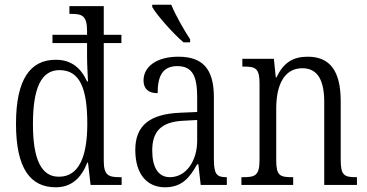

<svg xmlns="http://www.w3.org/2000/svg" viewBox="-20 -786 1561 816"><path d="M217 10C285 10 326 -31 351 -95H354L365 0H497V-33H488C440 -33 421 -42 421 -103V-603H496V-638H421V-760H275V-727H283C330 -727 350 -719 350 -653V-638H203V-603H350V-546C350 -515 353 -457 354 -440H350C325 -495 285 -532 217 -532C110 -532 48 -451 48 -260C48 -70 109 10 217 10ZM231 -35C157 -34 120 -106 120 -258C120 -414 156 -488 233 -488C322 -488 351 -405 351 -259C351 -120 315 -35 231 -35Z M760 -606H788V-619C763 -657 726 -721 708 -766H627V-756C647 -721 717 -642 760 -606ZM681 10C755 10 787 -33 818 -88H823L833 0H944V-33H941C900 -33 889 -47 889 -111V-373C889 -496 839 -545 738 -545C646 -545 590 -503 590 -444C590 -408 611 -390 650 -390C650 -463 671 -505 734 -505C801 -505 818 -457 818 -372V-310L748 -307C618 -302 555 -254 555 -149C555 -41 609 10 681 10ZM702 -33C650 -33 627 -79 627 -146C627 -225 662 -269 762 -273L818 -276V-188C818 -102 771 -33 702 -33Z M1006 0H1226V-33H1220C1170 -33 1154 -40 1154 -104V-325C1154 -425 1188 -496 1265 -496C1333 -496 1358 -440 1358 -352V0H1497V-33H1492C1443 -33 1428 -41 1428 -107V-356C1428 -486 1381 -545 1288 -545C1225 -545 1185 -520 1155 -457H1152L1144 -536H1010V-503H1018C1066 -503 1083 -495 1083 -432V-106C1083 -41 1065 -33 1015 -33H1006Z"/></svg>

Font: Noto Serif Armenian Condensed Light
Style: Regular
Weight: 300
Width: 3
Designer: Monotype Design Team
Foundry: Monotype Imaging Inc.
Version: Version 2.008